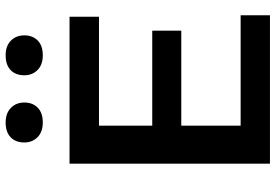

<svg xmlns="http://www.w3.org/2000/svg" viewBox="-168 -810 978 681"><g transform="rotate(-90 320.5 -469.0)"><path d="M81.1 0H607.4V-104H215.8V-314.5H552.7V-417.5H215.8V-606.4H602.1V-710.9H81.1ZM156.2 -871.1Q156.2 -842.8 175 -824.2Q193.8 -805.7 227.1 -805.7Q261.2 -805.7 279.5 -823.7Q297.9 -841.8 297.9 -871.1Q297.9 -900.4 278.8 -918.9Q259.8 -937.5 227.1 -937.5Q192.9 -937.5 174.6 -919.7Q156.2 -901.9 156.2 -871.1ZM394.5 -871.1Q394.5 -842.8 413.3 -824.2Q432.1 -805.7 465.3 -805.7Q499.5 -805.7 517.8 -823.7Q536.1 -841.8 536.1 -871.1Q536.1 -900.4 517.3 -918.9Q498.5 -937.5 465.3 -937.5Q431.2 -937.5 412.8 -919.7Q394.5 -901.9 394.5 -871.1Z"/></g></svg>

Font: Roboto Flex
Style: wght 600 wdth 140 opsz 13.0 GRAD 0.00 slnt 0.00 XTRA 468 XOPQ 96 YOPQ 79 YTLC 514 YTUC 712 YTAS 750 YTDE -203.00 YTFI 738
Weight: 600
Width: 8
Designer: Berlow after Robertson
Foundry: Google
Version: Version 3.100